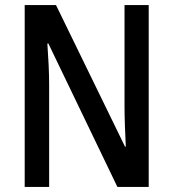

<svg xmlns="http://www.w3.org/2000/svg" viewBox="-20 -734 681 754"><path d="M564 0H441L170 -563H166Q169 -521 171 -479Q173 -437 173 -400V0H77V-714H200L471 -158H474Q472 -198 470.5 -241.5Q469 -285 469 -319V-714H564Z"/></svg>

Font: Noto Sans Lao UI Cond Med
Style: Regular
Weight: 500
Width: 3
Designer: Monotype Design Team
Foundry: Monotype Imaging Inc.
Version: Version 2.000; ttfautohint (v1.8.4.7-5d5b)